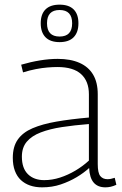

<svg xmlns="http://www.w3.org/2000/svg" viewBox="-20 -795 525 825"><path d="M35 -117Q35 -165 56.5 -195.5Q78 -226 120 -244Q162 -262 222.5 -272.5Q283 -283 362 -290V-390Q362 -446 328.5 -476.5Q295 -507 227 -507Q207 -507 183.5 -505Q160 -503 134 -498Q108 -493 79 -484L71 -517Q112 -529 152 -535.5Q192 -542 228 -542Q283 -542 321.5 -525Q360 -508 380 -474.5Q400 -441 400 -390V-90Q400 -52 411 -38.5Q422 -25 442 -25Q449 -25 456.5 -26.5Q464 -28 473 -31L480 -1Q467 5 455.5 7.5Q444 10 433 10Q400 10 382.5 -10.5Q365 -31 363 -73Q340 -52 309 -33.5Q278 -15 241 -2.5Q204 10 161 10Q132 10 109 2Q86 -6 69.5 -21.5Q53 -37 44 -61Q35 -85 35 -117ZM74 -122Q74 -72 100 -46.5Q126 -21 170 -21Q204 -21 238 -32Q272 -43 304 -62Q336 -81 362 -105V-262Q299 -257 246.5 -249Q194 -241 155 -226Q116 -211 95 -186Q74 -161 74 -122ZM236 -614Q196 -614 175.5 -635Q155 -656 155 -695Q155 -734 175.5 -754.5Q196 -775 236 -775Q276 -775 296.5 -754.5Q317 -734 317 -695Q317 -656 296.5 -635Q276 -614 236 -614ZM236 -638Q290 -638 290 -695Q290 -752 236 -752Q182 -752 182 -695Q182 -638 236 -638Z"/></svg>

Font: Georama ExtraLight
Style: Regular
Weight: 250
Version: Version 1.001